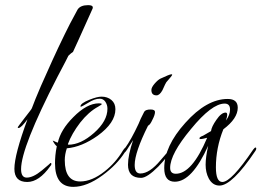

<svg xmlns="http://www.w3.org/2000/svg" viewBox="-20 -718 1017 747"><path d="M86 -10Q36 -10 36 -61Q36 -116 87 -254Q62 -220 52 -220Q49 -220 49 -223Q49 -224 75 -258Q88 -275 95.5 -284.5Q103 -294 104 -297Q109 -311 118 -333Q127 -355 139 -383Q161 -433 184 -483.5Q207 -534 232 -585Q240 -602 252.5 -626Q265 -650 282 -681Q293 -698 323 -698Q341 -698 341 -689Q341 -686 340 -684L286 -564L264 -516Q257 -512 246 -501Q246 -501 235.5 -480Q225 -459 203 -418Q62 -144 62 -60Q62 -27 84 -27Q109 -27 143 -55Q178 -84 176 -84Q180 -84 180 -80Q180 -76 176 -72Q132 -10 86 -10Z M265 9Q194 9 194 -83Q194 -97 195.5 -113.5Q197 -130 201 -149Q197 -152 193 -157.5Q189 -163 185 -171Q189 -170 193.5 -167.5Q198 -165 205 -163Q216 -213 265 -262Q318 -316 365 -316Q376 -316 376 -313Q376 -311 362 -303Q325 -283 292 -241Q259 -198 244 -157L246 -155Q294 -155 346 -201Q398 -247 398 -295Q398 -310 390 -322Q382 -334 368 -334Q348 -334 323 -318Q298 -303 295 -303Q293 -303 293 -304Q293 -316 328 -330Q358 -342 375 -342Q398 -342 413.5 -329Q429 -316 429 -293Q429 -240 360 -190Q298 -146 240 -141Q232 -117 232 -95Q232 -12 292 -12Q338 -12 388 -52Q430 -85 458 -132Q467 -146 473 -146Q474 -146 474 -144Q474 -140 466 -126Q435 -77 379 -36Q318 9 265 9Z M589 -347Q569 -347 569 -368Q569 -378 581.5 -392.5Q594 -407 604 -412Q640 -429 647 -429Q650 -429 650 -427Q650 -424 627 -398Q625 -396 612 -367Q601 -347 589 -347ZM529 -26Q478 -26 478 -77Q478 -115 498 -173L480 -145Q467 -123 462 -123Q460 -123 460 -126Q460 -134 466 -141Q490 -174 519 -236Q522 -244 527.5 -256Q533 -268 541 -283Q546 -292 566 -292Q583 -292 583 -282Q583 -271 573 -252Q564 -232 556 -229Q504 -125 504 -76Q504 -43 526 -43Q562 -43 605 -95Q650 -147 649 -147Q651 -147 651 -144Q651 -143 649 -137Q640 -121 626.5 -104.5Q613 -88 596 -70Q552 -26 529 -26Z M834 4Q807 4 792 -24Q780 -47 780 -77Q780 -92 782.5 -110.5Q785 -129 790 -151Q727 -11 660 -11Q619 -11 619 -64Q619 -149 701 -240Q784 -333 866 -333Q905 -333 905 -299Q905 -257 849 -215Q820 -143 820 -67Q820 -10 845 -10Q880 -10 965 -136Q971 -144 974 -144Q977 -144 977 -140Q977 -135 973 -130Q883 4 834 4ZM664 -42Q727 -42 786 -182Q778 -180 771.5 -178.5Q765 -177 760 -177Q756 -177 756 -180Q756 -185 770 -190L801 -208Q803 -225 822 -252Q841 -280 858 -280Q864 -280 864 -271Q864 -264 859 -249Q875 -271 875 -292Q875 -315 854 -315Q804 -315 723 -216Q642 -119 642 -65Q642 -42 664 -42Z"/></svg>

Font: Love Light
Style: Regular
Weight: 400
Designer: Robert E. Leuschke
Foundry: Robert E. Leuschke
Version: Version 1.010; ttfautohint (v1.8.3)